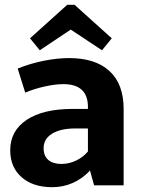

<svg xmlns="http://www.w3.org/2000/svg" viewBox="-20 -778 596 806"><path d="M147 -566.9 106 -617.2 262.2 -757.8H293L449.2 -617.2L408.2 -566.9L276.9 -653.8ZM499 -320.8V0H375L357.9 -62Q325.7 -27.8 285.4 -10Q245.1 7.8 199.2 7.8Q118.2 7.8 70.6 -34.2Q22.9 -76.2 22.9 -147Q22.9 -229 92 -274.9Q161.1 -320.8 285.2 -320.8H349.1V-334Q346.2 -424.8 246.1 -424.8Q211.9 -424.8 167 -414.8Q122.1 -404.8 85.9 -389.2L54.2 -490.2Q106 -511.2 163.1 -522.7Q220.2 -534.2 270 -534.2Q380.9 -534.2 439.9 -479.5Q499 -424.8 499 -320.8ZM163.1 -155.8Q163.1 -123.5 182.6 -106.7Q202.1 -89.8 237.8 -89.8Q270 -89.8 299.6 -104Q329.1 -118.2 349.1 -142.1V-238.8H297.9Q233.9 -238.8 198.5 -216.8Q163.1 -194.8 163.1 -155.8Z"/></svg>

Font: Sarala
Style: Bold
Weight: 700
Designer: Andres Torresi
Foundry: Huerta Tipografica
Version: Version 1.004;PS 001.003;hotconv 1.0.70;makeotf.lib2.5.58329